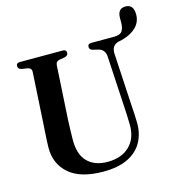

<svg xmlns="http://www.w3.org/2000/svg" viewBox="-123 -953 992 1072"><g transform="rotate(-15 373.0 -417.5)"><path d="M548.5 -302.5 531.5 -603Q529 -643.5 492 -653.5L461.5 -660.5Q442 -665.5 442 -681.5Q442 -700 462 -700H594.5Q629 -700 641.2 -716.8Q653.5 -733.5 653.5 -769V-792Q653.5 -847 699 -847Q746 -847 746 -789Q746 -747 717.8 -717.5Q689.5 -688 637.5 -673L613 -667.5Q568.5 -657 572.5 -605L589.5 -305Q591.5 -279 592.8 -253.8Q594 -228.5 594.5 -201.5Q595 -141 568.8 -92.5Q542.5 -44 486.5 -16Q430.5 12 343.5 12Q211.5 12 145.5 -45.5Q79.5 -103 80.5 -197.5Q80.5 -212 81.8 -235.2Q83 -258.5 84.5 -282.2Q86 -306 87 -322L105 -629Q106 -650 82.5 -655L49 -660Q29 -665 29 -681.5Q29 -700 49.5 -700H298.5Q318.5 -700 318.5 -681.5Q318.5 -666 299 -660.5L266 -655Q246 -650.5 244.5 -629.5L226.5 -322.5Q224.5 -287 224 -257.5Q223.5 -228 223 -206.5Q222 -119 264 -76.8Q306 -34.5 380 -34.5Q460.5 -34.5 507 -79.5Q553.5 -124.5 552.5 -203Q552 -236 550.8 -259.2Q549.5 -282.5 548.5 -302.5Z"/></g></svg>

Font: Fraunces 144pt Soft SemiBold
Style: Regular
Weight: 600
Version: Version 1.000;[b76b70a41]